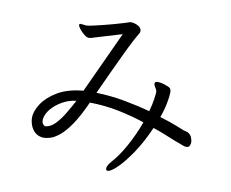

<svg xmlns="http://www.w3.org/2000/svg" viewBox="-81 -813 1162 964"><g transform="rotate(10 500.0 -331.5)"><path d="M697 -384Q697 -395 689 -406.5Q681 -418 681 -427Q681 -429 681.5 -429.5Q682 -430 682 -431Q684 -437 696 -437Q716 -437 741 -427Q755 -423 761 -416.5Q767 -410 767 -396Q767 -377 760 -340.5Q753 -304 739 -266Q795 -249 829.5 -235Q864 -221 867 -220Q873 -218 879.5 -217Q886 -216 893 -211Q904 -203 908.5 -191.5Q913 -180 914 -169Q914 -158 909.5 -149.5Q905 -141 893 -141Q884 -141 875 -145Q828 -162 792.5 -177Q757 -192 715 -206Q682 -130 643.5 -73Q605 -16 573 15Q541 46 525 46Q521 46 518 43Q516 39 516 35Q516 21 535 -1Q570 -39 603.5 -100Q637 -161 660 -225Q597 -246 526.5 -260.5Q456 -275 378 -276Q345 -202 315 -158.5Q285 -115 259.5 -94.5Q234 -74 214.5 -68Q195 -62 182 -62H174Q149 -65 134 -79.5Q119 -94 112 -113.5Q105 -133 105 -151Q105 -184 130 -222.5Q155 -261 206 -291.5Q257 -322 336 -329L481 -643L345 -602Q327 -595 316 -595Q306 -595 292 -606Q278 -617 267.5 -630.5Q257 -644 257 -651Q257 -653 258.5 -655Q260 -657 266 -657Q271 -657 278.5 -655.5Q286 -654 293 -654Q302 -654 325 -659Q348 -664 376 -671Q404 -678 431 -685.5Q458 -693 477 -699Q496 -705 499 -706Q504 -709 512 -709Q529 -709 547.5 -699.5Q566 -690 566 -673Q566 -667 562 -660Q555 -650 538 -617.5Q521 -585 500 -541Q479 -497 458.5 -452.5Q438 -408 422.5 -374.5Q407 -341 402 -330Q476 -328 547 -315Q618 -302 679 -285Q690 -325 693.5 -352Q697 -379 697 -383ZM310 -273Q273 -269 240 -250.5Q207 -232 186 -207Q165 -182 161 -158Q161 -156 160.5 -153.5Q160 -151 160 -149Q160 -134 167 -127Q174 -120 178 -120Q204 -122 227.5 -146Q251 -170 271.5 -204.5Q292 -239 310 -273Z"/></g></svg>

Font: Moon Stars Kai T
Style: Regular
Weight: 400
Designer: GuiWonder
Version: Version 1.101